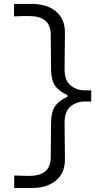

<svg xmlns="http://www.w3.org/2000/svg" viewBox="-20 -817 486 957"><path d="M50.8 120.1V57.6Q75.7 59.1 95.7 59.3Q115.7 59.6 129.9 59.6Q231.9 58.1 232.9 -31.2L234.4 -204.1Q235.4 -264.6 257.1 -291.5Q278.8 -318.4 316.4 -334.5V-342.8Q278.8 -359.4 257.1 -386Q235.4 -412.6 234.4 -473.6L232.9 -645.5Q232.4 -734.9 129.9 -736.8Q116.2 -736.8 96.4 -736.8Q76.7 -736.8 49.8 -735.4V-797.4H137.2Q213.9 -797.4 258.8 -760.3Q303.7 -723.1 303.7 -654.3Q303.7 -608.9 302.7 -563.5Q301.8 -518.1 301.8 -472.7Q301.8 -415 332.3 -390.9Q362.8 -366.7 401.4 -366.7H434.6V-311H401.4Q362.8 -311 332.3 -286.9Q301.8 -262.7 301.8 -204.6Q301.8 -159.2 302.7 -113.8Q303.7 -68.4 303.7 -22.9Q303.7 45.9 258.8 83Q213.9 120.1 137.2 120.1Z"/></svg>

Font: Pinar-DS1-FD Regular
Style: Regular
Weight: 400
Designer: Amin Abedi
Version: Version 3.000